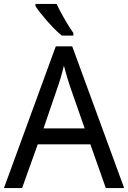

<svg xmlns="http://www.w3.org/2000/svg" viewBox="-20 -951 648 971"><path d="M515.1 0 437 -221.2H170.9L91.8 0H0L262.2 -716.8H345.2L607.9 0ZM408.2 -301.8 335.9 -508.8Q333 -517.6 328.9 -530.3Q324.7 -543 320.3 -557.6Q315.9 -572.3 311.5 -588.1Q307.1 -604 303.2 -619.1Q299.8 -604 295.4 -587.9Q291 -571.8 286.6 -556.9Q282.2 -542 278.1 -529.5Q273.9 -517.1 271 -508.8L200.2 -301.8ZM351.1 -771H292.5Q275.4 -784.7 255.4 -804.9Q235.4 -825.2 216.6 -846.7Q197.8 -868.2 182.4 -887.9Q167 -907.7 159.2 -920.9V-931.2H266.1Q273.9 -914.6 284.4 -894.8Q294.9 -875 306.2 -855.2Q317.4 -835.4 329.1 -816.9Q340.8 -798.3 351.1 -784.2Z"/></svg>

Font: Puppies Kittens
Style: Regular
Weight: 400
Foundry: Ascender Corporation and Peter Mawhorter
Version: Version 0.1